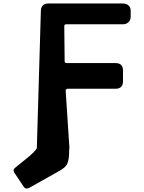

<svg xmlns="http://www.w3.org/2000/svg" viewBox="-20 -880 826 1099"><path d="M362 -741Q353 -741 350.5 -738.5Q348 -736 348 -729L350 -532Q350 -524 352.5 -521.5Q355 -519 363 -519H641Q684 -519 684 -476V-415Q684 -372 641 -372H369Q355 -372 356 -359L377 -38Q377 -35 377 -31.5Q377 -28 376 -24Q376 6 373.5 25.5Q371 45 364.5 58Q358 71 347.5 79.5Q337 88 322 97L146 196Q140 199 131.5 199Q123 199 116 189L61 107Q52 91 67 80Q91 60 110.5 44.5Q130 29 147 15Q161 3 172 -8Q183 -19 191 -31V-38L214 -819Q216 -860 257 -860H683Q703 -860 715.5 -849Q728 -838 728 -818V-785Q728 -765 715.5 -753Q703 -741 683 -741Z"/></svg>

Font: OpenDyslexic3
Style: Bold
Weight: 700
Designer: Abelardo Gonzalez
Version: Version 1.000;PS 001.001;hotconv 1.0.56